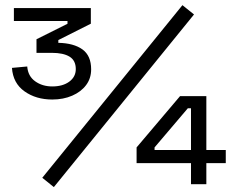

<svg xmlns="http://www.w3.org/2000/svg" viewBox="-20 -732 935 763"><path d="M27.5 -462.2 88.2 -467.8Q91.2 -429.2 119.8 -408.9Q148.2 -388.5 187.8 -388.5Q229.5 -388.5 255.4 -407.6Q281.2 -426.8 281.2 -457.5Q281.2 -491.5 256.5 -506.8Q231.8 -522 185.8 -522H125V-576L248.2 -637.5V-648.5H35.2V-700H341V-637.8L211.8 -572.8V-561.8Q273.2 -560.5 307.8 -535.5Q342.2 -510.5 342.2 -456.5Q342.2 -420.5 322.1 -393.8Q302 -367 266.9 -351.8Q231.8 -336.5 187.8 -336.5Q123.2 -336.5 77.5 -368.9Q31.8 -401.2 27.5 -462.2ZM194 11.5 148 -25.5 705 -711.5 751 -674.5ZM739 0V-83.8H522.8V-146.2L695.5 -350H800V-135.8H877.2V-83.8H800V0ZM594.2 -135.8H739V-301.8H726.5L594.2 -146.2Z"/></svg>

Font: Space 7353
Style: Regular
Weight: 400
Designer: Christine Claussen + Ruben Lyon  (Space 7353)
Version: Version 1.000;FEAKit 1.0